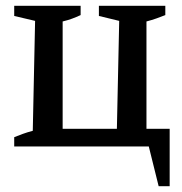

<svg xmlns="http://www.w3.org/2000/svg" viewBox="-20 -505 629 662"><path d="M485 -61H565V137H527L493 0H29V-32Q44 -38 59 -43.5Q74 -49 93 -54L101 -433L29 -450V-485H258V-453Q243 -446 228 -440.5Q213 -435 196 -431V-61H383L391 -433L321 -450V-485H550V-453Q535 -447 519.5 -441.5Q504 -436 485 -431Z"/></svg>

Font: Piazzolla Medium
Style: Regular
Weight: 500
Designer: Juan Pablo del Peral
Foundry: Huerta Tipografica
Version: Version 1.330